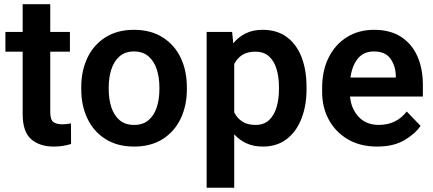

<svg xmlns="http://www.w3.org/2000/svg" viewBox="-20 -678 2033 901"><path d="M308.1 -528.3V-435.5H215.8V-152.3Q215.8 -116.7 230.2 -105.7Q244.6 -94.7 271.5 -94.7Q284.2 -94.7 294.9 -96.2Q305.7 -97.7 313 -99.1L313.5 -2.4Q297.4 2.9 277.1 6.3Q256.8 9.8 231.4 9.8Q166 9.8 126.2 -24.9Q86.4 -59.6 86.4 -142.1V-435.5H5.4V-528.3H86.4V-658.2H215.8V-528.3Z M361.3 -258.8V-269Q361.3 -346.2 390.4 -407Q419.4 -467.8 474.9 -502.9Q530.3 -538.1 608.4 -538.1Q687.5 -538.1 743.2 -502.9Q798.8 -467.8 827.9 -407Q856.9 -346.2 856.9 -269V-258.8Q856.9 -182.1 827.9 -121.3Q798.8 -60.5 743.4 -25.4Q688 9.8 609.4 9.8Q530.8 9.8 475.1 -25.4Q419.4 -60.5 390.4 -121.3Q361.3 -182.1 361.3 -258.8ZM490.2 -269V-258.8Q490.2 -212.9 502.4 -175Q514.6 -137.2 540.8 -114.5Q566.9 -91.8 609.4 -91.8Q651.4 -91.8 677.5 -114.5Q703.6 -137.2 715.8 -175Q728 -212.9 728 -258.8V-269Q728 -314 715.8 -352.1Q703.6 -390.1 677.2 -413.3Q650.9 -436.5 608.4 -436.5Q566.9 -436.5 540.8 -413.3Q514.6 -390.1 502.4 -352.1Q490.2 -314 490.2 -269Z M1418.5 -269.5V-259.3Q1418.5 -182.6 1394.8 -121.6Q1371.1 -60.5 1325.4 -25.4Q1279.8 9.8 1213.4 9.8Q1169.9 9.8 1136.7 -5.4Q1103.5 -20.5 1079.1 -47.9V203.1H949.7V-528.3H1069.3L1074.7 -474.6Q1099.1 -504.9 1133.3 -521.5Q1167.5 -538.1 1212.4 -538.1Q1279.3 -538.1 1325.2 -504.6Q1371.1 -471.2 1394.8 -410.6Q1418.5 -350.1 1418.5 -269.5ZM1289.1 -259.3V-269.5Q1289.1 -316.4 1277.8 -354Q1266.6 -391.6 1242.2 -413.6Q1217.8 -435.5 1178.2 -435.5Q1140.6 -435.5 1116.5 -419.9Q1092.3 -404.3 1079.1 -377.4V-150.9Q1092.3 -124 1116.5 -107.9Q1140.6 -91.8 1179.2 -91.8Q1218.8 -91.8 1242.9 -114.7Q1267.1 -137.7 1278.1 -175.8Q1289.1 -213.9 1289.1 -259.3Z M1750 9.8Q1669.9 9.8 1612.1 -24.4Q1554.2 -58.6 1522.9 -116.5Q1491.7 -174.3 1491.7 -246.1V-265.6Q1491.7 -347.2 1522.5 -408.4Q1553.2 -469.7 1608.2 -503.9Q1663.1 -538.1 1735.4 -538.1Q1810.5 -538.1 1861.6 -505.4Q1912.6 -472.7 1938.5 -414.3Q1964.4 -356 1964.4 -279.3V-225.1H1622.6Q1627.9 -167 1663.3 -129.4Q1698.7 -91.8 1757.8 -91.8Q1839.8 -91.8 1888.7 -154.8L1953.6 -87.4Q1928.7 -50.3 1877.9 -20.3Q1827.1 9.8 1750 9.8ZM1734.4 -436.5Q1686.5 -436.5 1659.4 -403.3Q1632.3 -370.1 1624.5 -314H1837.4V-323.7Q1835.9 -369.6 1812 -403.1Q1788.1 -436.5 1734.4 -436.5Z"/></svg>

Font: Vazirmatn UI SemiBold
Style: Regular
Weight: 600
Designer: Saber Rastikerdar
Foundry: Saber Rastikerdar
Version: Version 33.003